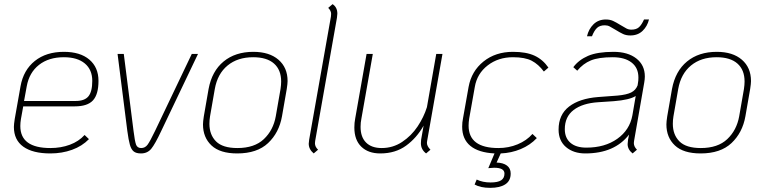

<svg xmlns="http://www.w3.org/2000/svg" viewBox="-20 -730 3692 926"><path d="M81 -156Q78 -138 78 -122Q78 -16 223 -16Q274 -16 317 -32Q360 -48 388 -79L409 -59Q376 -25 327.5 -7.5Q279 10 223 10Q138 10 92.5 -22.5Q47 -55 47 -118Q47 -130 51 -156L79 -314Q93 -392 148 -436Q203 -480 288 -480Q367 -480 411 -442.5Q455 -405 455 -340Q455 -275 428.5 -246Q402 -217 341 -217H92ZM109 -314 96 -243H345Q388 -243 406.5 -265.5Q425 -288 425 -340Q425 -394 389 -424Q353 -454 288 -454Q215 -454 168 -417Q121 -380 109 -314Z M594 -99 547 -470H577L624 -99Q630 -50 636 -33Q642 -16 661 -16Q680 -16 692 -32.5Q704 -49 728 -99L905 -470H935L758 -99Q728 -35 709.5 -12.5Q691 10 660 10Q637 10 625 0.5Q613 -9 606.5 -31.5Q600 -54 594 -99Z M959 -130Q959 -143 963 -169L986 -301Q1002 -387 1058.5 -433.5Q1115 -480 1202 -480Q1279 -480 1323 -442Q1367 -404 1367 -339Q1367 -327 1363 -301L1340 -169Q1326 -90 1273 -40Q1220 10 1124 10Q1041 10 1000 -28.5Q959 -67 959 -130ZM1310 -169 1333 -301Q1336 -321 1336 -337Q1336 -393 1301.5 -423.5Q1267 -454 1201 -454Q1126 -454 1077.5 -414Q1029 -374 1016 -301L993 -169Q990 -151 990 -133Q990 -80 1022 -48Q1054 -16 1125 -16Q1207 -16 1252.5 -59Q1298 -102 1310 -169Z M1469 -37Q1469 -42 1471 -56L1576 -650Q1577 -655 1577 -663Q1577 -678 1563 -692L1584 -710Q1607 -695 1607 -664Q1607 -658 1605 -644L1500 -50Q1499 -46 1499 -39Q1499 -22 1514 -8L1493 10Q1469 -10 1469 -37Z M2039 -41Q2039 -25 2056 -8L2035 10Q2010 -9 2010 -39Q2010 -50 2011 -56L2023 -124Q1990 -65 1938.5 -27.5Q1887 10 1814 10Q1756 10 1722.5 -22.5Q1689 -55 1689 -115Q1689 -138 1693 -158L1748 -470H1778L1723 -158Q1719 -139 1719 -118Q1719 -69 1745.5 -42.5Q1772 -16 1821 -16Q1875 -16 1919.5 -45.5Q1964 -75 1994 -120Q2024 -165 2039 -213L2084 -470H2114L2040 -50Q2039 -47 2039 -41Z M2625 -404 2603 -385Q2577 -420 2544.5 -437Q2512 -454 2454 -454Q2383 -454 2332 -414.5Q2281 -375 2270 -311L2243 -159Q2240 -141 2240 -124Q2240 -16 2384 -16Q2433 -16 2476.5 -34Q2520 -52 2548 -84L2569 -64Q2537 -30 2491.5 -11Q2446 8 2395 10L2375 54Q2407 55 2425 68.5Q2443 82 2443 107Q2443 142 2417 159Q2391 176 2344 176Q2298 176 2269 160L2279 136Q2308 150 2346 150Q2381 150 2397 139.5Q2413 129 2413 107Q2413 79 2363 79Q2357 79 2335 81L2365 10Q2288 6 2248.5 -26.5Q2209 -59 2209 -119Q2209 -140 2213 -159L2240 -311Q2254 -387 2312 -433.5Q2370 -480 2454 -480Q2518 -480 2558 -461.5Q2598 -443 2625 -404Z M3038 -50Q3037 -47 3037 -40Q3037 -23 3052 -8L3031 10Q3007 -9 3007 -35Q3007 -42 3009 -56L3014 -81Q2944 10 2803 10Q2746 10 2710 -20.5Q2674 -51 2674 -105Q2674 -177 2724.5 -216Q2775 -255 2865 -262L2958 -269Q3002 -273 3024 -284Q3046 -295 3055 -318L3057 -331Q3059 -340 3059 -356Q3059 -403 3026 -428.5Q2993 -454 2935 -454Q2867 -454 2829.5 -438.5Q2792 -423 2764 -389L2745 -406Q2771 -441 2816 -460.5Q2861 -480 2939 -480Q3008 -480 3049 -448Q3090 -416 3090 -361Q3090 -348 3087 -331ZM3046 -267Q3016 -248 2940 -242L2865 -237Q2789 -232 2746.5 -199.5Q2704 -167 2704 -107Q2704 -65 2731 -41.5Q2758 -18 2808 -18Q2897 -18 2957 -60.5Q3017 -103 3030 -174ZM2902 -636Q2922 -636 2937 -629Q2952 -622 2973 -609Q2991 -598 3001.5 -592.5Q3012 -587 3025 -587Q3049 -587 3062 -599Q3075 -611 3086 -636H3110Q3102 -603 3079 -581Q3056 -559 3020 -559Q3000 -559 2985 -566Q2970 -573 2949 -586Q2931 -597 2920.5 -602.5Q2910 -608 2897 -608Q2873 -608 2859.5 -595.5Q2846 -583 2835 -555H2811Q2819 -590 2842.5 -613Q2866 -636 2902 -636Z M3194 -130Q3194 -143 3198 -169L3221 -301Q3237 -387 3293.5 -433.5Q3350 -480 3437 -480Q3514 -480 3558 -442Q3602 -404 3602 -339Q3602 -327 3598 -301L3575 -169Q3561 -90 3508 -40Q3455 10 3359 10Q3276 10 3235 -28.5Q3194 -67 3194 -130ZM3545 -169 3568 -301Q3571 -321 3571 -337Q3571 -393 3536.5 -423.5Q3502 -454 3436 -454Q3361 -454 3312.5 -414Q3264 -374 3251 -301L3228 -169Q3225 -151 3225 -133Q3225 -80 3257 -48Q3289 -16 3360 -16Q3442 -16 3487.5 -59Q3533 -102 3545 -169Z"/></svg>

Font: KoHo ExtraLight
Style: Italic
Weight: 275
Italic angle: -10°
Version: Version 1.000; ttfautohint (v1.6)